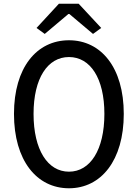

<svg xmlns="http://www.w3.org/2000/svg" viewBox="-20 -996 740 1030"><path d="M176 -846 220 -814 347 -921H352L479 -814L523 -846L402 -976H296ZM55 -385C55 -135 177 14 350 14C522 14 644 -135 644 -385C644 -634 522 -780 350 -780C177 -780 55 -634 55 -385ZM540 -385C540 -192 464 -75 350 -75C236 -75 160 -192 160 -385C160 -577 236 -690 350 -690C464 -690 540 -577 540 -385Z"/></svg>

Font: Kawkab Mono Light
Style: Bold
Weight: 400
Monospace: yes
Designer: Abdullah Arif
Foundry: Abdullah Arif
Version: Version 1.000;PS 000.500;hotconv 1.0.88;makeotf.lib2.5.64775